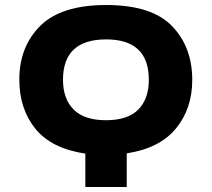

<svg xmlns="http://www.w3.org/2000/svg" viewBox="-20 -745 844 765"><path d="M403 -725Q224 -725 140.5 -642Q57 -559 57 -428Q57 -311 121 -232Q185 -153 320 -133V0H485V-134Q616 -154 681 -233Q746 -312 746 -427Q746 -558 665 -641.5Q584 -725 403 -725ZM403 -588Q573 -588 573 -427Q573 -351 531 -308.5Q489 -266 402 -266Q316 -266 273.5 -308.5Q231 -351 231 -427Q231 -588 403 -588Z"/></svg>

Font: Noto Sans UI Extra
Style: Regular
Weight: 800
Designer: Monotype Design Team
Foundry: Monotype Imaging Inc.
Version: Version 1.901